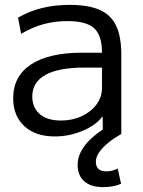

<svg xmlns="http://www.w3.org/2000/svg" viewBox="-20 -550 585 788"><path d="M204.7 10Q125.8 10 79.9 -32.3Q34.1 -74.5 34.1 -146.7Q34.1 -237.1 107.3 -285.4Q180.5 -333.7 316.2 -333.7H398.6Q398.6 -404.6 366.5 -434Q334.4 -463.4 257 -463.4Q204.2 -463.4 158.5 -450.8Q112.7 -438.2 66.8 -411.1L54 -477.7Q101.1 -504.6 153.1 -517.3Q205.1 -530 265.7 -530Q341.6 -530 388.4 -509.7Q435.2 -489.3 456.5 -444.5Q477.8 -399.7 477.8 -326.5V0H402L401.5 -70.8H399.4Q373 -35.5 318.3 -12.7Q263.6 10 204.7 10ZM230.2 -55.3Q277 -55.3 315.3 -73.1Q353.6 -91 376.1 -121.4Q398.6 -151.8 398.6 -189V-272.6H326.3Q220.1 -272.6 166.3 -242.5Q112.5 -212.4 112.5 -153.9Q112.5 -108.2 143.3 -81.7Q174.1 -55.3 230.2 -55.3ZM403.7 218Q353 218 325.8 194.2Q298.7 170.3 298.7 126.3Q298.7 88 325.3 51Q352 14 404.3 -20L477.4 0Q427.4 28.7 400.4 58.1Q373.4 87.6 373.4 113.6Q373.4 153.3 416.4 153.3Q441 153.3 463 141.6L477 204.3Q445 218 403.7 218Z"/></svg>

Font: M PLUS 2 Thin
Style: Regular
Weight: 100
Designer: Coji Morishita
Foundry: UNDERFOREST DESIGN
Version: Version 1.001